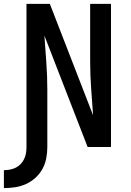

<svg xmlns="http://www.w3.org/2000/svg" viewBox="-53 -755 673 986"><path d="M-33 211V119Q-18 119 -2 116Q14 113 28 106Q42 99 53 87.5Q64 76 71 61.5Q78 47 80.5 31.5Q83 16 83 0Q83 -184 83 -367.5Q83 -551 83 -735H203L425 -163Q420 -233 415 -302Q410 -371 410 -441V-735H517V0H397L175 -572Q180 -502 185 -433Q190 -364 190 -294V0Q190 29 184.5 58Q179 87 165 112.5Q151 138 129 158Q107 178 80.5 190Q54 202 25 206.5Q-4 211 -33 211Z"/></svg>

Font: Iosevka Custom SmBdEx
Style: Regular
Weight: 600
Width: 7
Monospace: yes
Designer: Belleve Invis
Foundry: Belleve Invis
Version: Version 11.2.4; ttfautohint (v1.8.4)